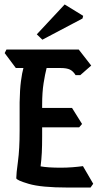

<svg xmlns="http://www.w3.org/2000/svg" viewBox="-20 -861 438 861"><path d="M284 -20Q165 -20 109 -36.5Q53 -53 53 -62Q53 -82 60.5 -137Q68 -192 68 -275V-402Q69 -460 74 -497.5Q79 -535 85 -556H51L1 -623L9 -639H333L389 -567L340 -524H319Q308 -542 293.5 -549Q279 -556 252 -556H189Q182 -529 175.5 -488Q169 -447 169 -391V-377H303L348 -305L335 -290H169V-250Q169 -207 167.5 -176.5Q166 -146 162 -115Q178 -112 201 -110.5Q224 -109 252 -109Q279 -109 304.5 -111Q330 -113 352 -116L398 -37L386 -20ZM350 -778 170 -683 145 -707 270 -841 353 -790Z"/></svg>

Font: Jaini Purva
Style: Regular
Weight: 400
Designer: Maithili Shingre, Girish Dalvi (Devanagari), Taresh Vohra (Latin)
Foundry: Ek Type
Version: Version 2.000; ttfautohint (v1.8.4.7-5d5b)